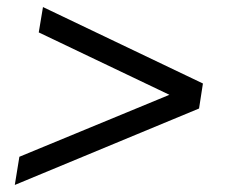

<svg xmlns="http://www.w3.org/2000/svg" viewBox="-20 -559 640 545"><path d="M22 -34 35 -114 495 -304 490 -276 90 -467 102 -539 556 -322 545 -251Z"/></svg>

Font: Nunito Sans 10pt Medium
Style: Italic
Weight: 500
Italic angle: -9°
Designer: Vernon Adams
Foundry: Vernon Adams
Version: Version 3.101;gftools[0.9.27]